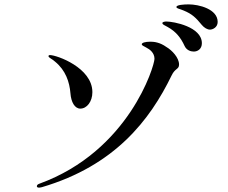

<svg xmlns="http://www.w3.org/2000/svg" viewBox="-20 -867 1040 875"><path d="M937 -732C949 -732 972 -742 972 -767C972 -826 886 -847 840 -847C818 -847 784 -845 784 -835C784 -828 799 -827 817 -819C856 -803 873 -786 900 -753C911 -740 925 -732 937 -732ZM863 -632C880 -632 900 -643 900 -670C900 -745 771 -769 738 -769C731 -769 720 -767 720 -762C720 -755 730 -752 744 -744C782 -723 804 -695 821 -658C830 -638 849 -632 863 -632ZM157 -12C161 -12 162 -12 171 -14C503 -112 663 -319 762 -523C778 -557 796 -550 796 -573C796 -604 764 -638 738 -653C709 -674 682 -677 666 -677C641 -677 626 -672 626 -665C626 -661 633 -657 647 -650C663 -642 684 -626 684 -599C684 -566 567 -178 160 -30C151 -27 148 -23 148 -18C148 -14 152 -12 157 -12ZM346 -372C376 -372 401 -404 401 -447C401 -559 238 -616 208 -616C203 -616 201 -614 201 -611C201 -604 220 -597 231 -586C279 -547 297 -493 301 -442C304 -401 321 -372 346 -372Z"/></svg>

Font: Shippori Mincho OTF Medium
Style: Regular
Weight: 500
Designer: FONTDASU
Foundry: FONTDASU / Google Inc. / but / Adobe
Version: Version 3.300;hotconv 1.0.109;makeotfexe 2.5.65596